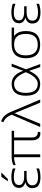

<svg xmlns="http://www.w3.org/2000/svg" viewBox="1331 -2073 747 3449"><g transform="rotate(-90 1704.5 -348.5)"><path d="M402.8 -444.3Q329.6 -473.6 246.6 -473.6Q105 -473.6 105 -379.9Q105 -288.1 263.7 -288.1H358.9V-244.1H262.2Q100.1 -244.1 100.1 -141.6Q100.1 -39.1 246.6 -39.1Q329.6 -39.1 402.8 -68.4V-19.5Q329.6 4.9 246.6 4.9Q48.8 4.9 48.8 -141.6Q48.8 -239.3 155.3 -266.1Q53.7 -294.9 53.7 -379.9Q53.7 -517.6 251.5 -517.6Q329.6 -517.6 402.8 -493.2ZM253.4 -698.2H331.1L214.4 -581.5H173.3Z M463.9 -483.4Q532.2 -512.7 605.5 -512.7H1079.1V-468.8H959.5V-156.2Q959.5 -43.5 1048.3 -43.5Q1053.7 -43.5 1059.6 -43.9V0Q1043.5 2.4 1029.3 2.4Q908.2 2.4 908.2 -156.2V-468.8H656.7V0.5H605.5V-468.8Q532.2 -468.8 463.9 -439.5Z M1368.7 -513.2Q1322.3 -628.9 1233.4 -661.1L1248.5 -702.1Q1361.8 -667.5 1418.5 -527.8L1641.1 0H1584.5L1395 -461.4L1206.5 0H1147.5Z M1709.5 -256.3Q1709.5 -512.7 1924.3 -512.7Q2085.9 -512.7 2157.2 -305.2L2232.9 -512.7H2285.2L2183.6 -254.9L2278.3 0H2224.6L2156.2 -198.2Q2068.8 0 1924.3 0Q1710.4 0 1709.5 -256.3ZM1924.3 -43.9Q2043.9 -43.9 2131.8 -258.3Q2048.8 -468.8 1924.3 -468.8Q1760.7 -468.8 1760.7 -258.3Q1760.7 -43.9 1924.3 -43.9Z M2627 -43.9Q2819.8 -43.9 2819.8 -258.3Q2819.8 -468.8 2631.8 -468.8Q2434.1 -468.8 2434.1 -258.3Q2434.1 -43.9 2627 -43.9ZM2382.8 -256.3Q2382.8 -512.7 2631.8 -512.7H2933.1V-468.8H2781.2Q2871.1 -405.8 2871.1 -256.3Q2871.1 -0.5 2627 -0.5Q2383.8 -0.5 2382.8 -256.3Z M3360.4 -444.3Q3287.1 -473.6 3204.1 -473.6Q3062.5 -473.6 3062.5 -379.9Q3062.5 -288.1 3221.2 -288.1H3316.4V-244.1H3219.7Q3057.6 -244.1 3057.6 -141.6Q3057.6 -39.1 3204.1 -39.1Q3287.1 -39.1 3360.4 -68.4V-19.5Q3287.1 4.9 3204.1 4.9Q3006.3 4.9 3006.3 -141.6Q3006.3 -239.3 3112.8 -266.1Q3011.2 -294.9 3011.2 -379.9Q3011.2 -517.6 3209 -517.6Q3287.1 -517.6 3360.4 -493.2Z"/></g></svg>

Font: Voltera Light
Style: Light
Weight: 300
Designer: Bernd Montag
Version: Version 1.301